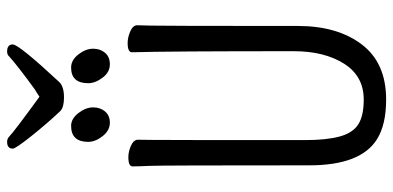

<svg xmlns="http://www.w3.org/2000/svg" viewBox="-303 -785 1106 540"><g transform="rotate(-90 250.0 -515.0)"><path d="M339 -759Q317 -759 301.5 -779.5Q286 -800 286 -820Q286 -868 330 -868Q351 -868 367 -847.5Q383 -827 383 -806Q383 -786 371.5 -772.5Q360 -759 339 -759ZM175 -759Q153 -759 137 -779.5Q121 -800 121 -820Q121 -868 166 -868Q186 -868 202 -847.5Q218 -827 218 -806Q218 -786 206.5 -772.5Q195 -759 175 -759ZM246 -888Q219 -888 208 -898Q173 -935 137.5 -979.5Q102 -1024 102 -1032Q102 -1048 121 -1048Q130 -1048 136 -1042Q149 -1029 248 -957Q264 -968 267 -969Q332 -1016 361 -1042Q366 -1048 375 -1048Q395 -1048 395 -1032Q395 -1015 289 -901Q276 -888 246 -888ZM240 18Q169 18 128 -8Q55 -54 55 -198Q55 -618 53.5 -648Q52 -678 52 -695Q52 -707 78 -707Q94 -707 110.5 -699.5Q127 -692 127 -680Q127 -668 126.5 -639Q126 -610 126 -210Q126 -150 136 -113Q146 -76 170 -60.5Q194 -45 240 -45Q306 -45 341 -100.5Q376 -156 376 -242Q376 -595 373 -697Q373 -709 399 -709Q415 -709 432 -701.5Q449 -694 449 -682Q449 -670 448 -645Q447 -620 447 -230Q447 -119 395 -50.5Q343 18 240 18Z"/></g></svg>

Font: Moon Stars Kai HW
Style: Regular
Weight: 400
Designer: GuiWonder
Version: Version 1.101